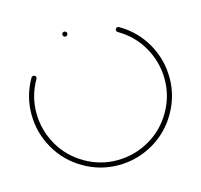

<svg xmlns="http://www.w3.org/2000/svg" viewBox="-82 -608 730 697"><g transform="rotate(15 283.0 -259.5)"><path d="M90.4 -443Q90.4 -447 93.1 -449.6Q95.9 -452.2 99.6 -452.2Q103.7 -452.2 106.3 -449.6Q108.9 -447 108.9 -443Q108.9 -439.3 106.3 -436.5Q103.7 -433.7 99.6 -433.7Q95.9 -433.7 93.1 -436.5Q90.4 -439.3 90.4 -443ZM273.7 -509.3Q273.7 -513.3 276.5 -515.9Q279.3 -518.5 283 -518.5Q353.3 -518.5 413 -483.7Q472.6 -448.9 507.4 -389.3Q542.2 -329.6 542.2 -259.3Q542.2 -188.9 507.4 -129.3Q472.6 -69.6 413 -34.8Q353.3 0 283 0Q212.6 0 153 -34.8Q93.3 -69.6 58.5 -129.3Q23.7 -188.9 23.7 -259.3Q23.7 -263.3 26.5 -265.9Q29.3 -268.5 33 -268.5Q37 -268.5 39.6 -265.9Q42.2 -263.3 42.2 -259.3Q42.2 -193.7 74.6 -138.5Q107 -83.3 162.2 -50.9Q217.4 -18.5 283 -18.5Q348.5 -18.5 403.7 -50.9Q458.9 -83.3 491.3 -138.5Q523.7 -193.7 523.7 -259.3Q523.7 -324.8 491.3 -380Q458.9 -435.2 403.7 -467.6Q348.5 -500 283 -500Q279.3 -500 276.5 -502.8Q273.7 -505.6 273.7 -509.3Z"/></g></svg>

Font: 26F Galaxy Sans Hairline
Style: Regular
Weight: 50
Designer: C₂₉H₂₅N₃O₅
Version: Version 1.100